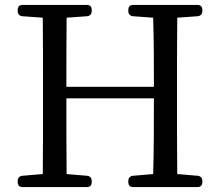

<svg xmlns="http://www.w3.org/2000/svg" viewBox="-20 -754 895 781"><path d="M52 -18V-13C52 0 59 7 72 7H333C346 7 353 0 353 -13V-18C353 -30 346 -38 334 -39L251 -46C250 -139 250 -235 250 -354H606C606 -235 606 -139 603 -46L521 -39C509 -38 502 -30 502 -18V-13C502 0 509 7 522 7H783C796 7 803 0 803 -13V-18C803 -30 796 -38 784 -39L701 -46C700 -141 700 -239 700 -336V-391C700 -488 700 -587 701 -682L784 -688C796 -689 803 -697 803 -709V-714C803 -727 796 -734 783 -734H522C509 -734 502 -727 502 -714V-709C502 -697 509 -689 521 -688L603 -682C606 -588 606 -496 606 -401H250C250 -496 250 -589 251 -682L334 -688C346 -689 353 -697 353 -709V-714C353 -727 346 -734 333 -734H72C59 -734 52 -727 52 -714V-709C52 -697 59 -689 71 -688L154 -682C155 -586 155 -488 155 -391V-336C155 -239 155 -141 154 -46L71 -39C59 -38 52 -30 52 -18Z"/></svg>

Font: 寒蝉锦书宋 Text
Style: Regular
Weight: 400
Designer: 寒蝉锦书宋{Warren} 思源宋体{Ryoko NISHIZUKA 西塚涼子 (kana & ideographs); Frank Grießhammer (Latin, Greek & Cyrillic); Wenlong ZHANG 
Foundry: Adobe & ChillType
Version: Version 2.000;Glyphs 3.1.1 (3135)